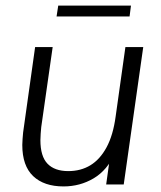

<svg xmlns="http://www.w3.org/2000/svg" viewBox="-20 -662 577 689"><path d="M208 7Q138 7 99 -30Q60 -67 60 -142Q60 -152 61 -163.5Q62 -175 63 -187L106 -493H169L128 -206Q127 -194 126 -182.5Q125 -171 125 -159Q125 -101 150.5 -74.5Q176 -48 225 -48Q270 -48 304.5 -69Q339 -90 362.5 -133.5Q386 -177 395 -244L430 -493H494L424 0H361L377 -115L393 -113Q365 -51 316 -22Q267 7 208 7ZM183 -603 189 -642H450L445 -603Z"/></svg>

Font: Hanken Grotesk Light
Style: Italic
Weight: 300
Italic angle: -8°
Designer: Alfredo Marco Pradil
Foundry: Hanken Design Co.
Version: Version 3.013